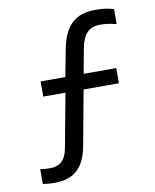

<svg xmlns="http://www.w3.org/2000/svg" viewBox="-81 -767 676 835"><g transform="rotate(-10 257.0 -350.0)"><path d="M93 5C178 5 224 -36 242 -129L287 -373H443V-440H299L319 -548C331 -612 357 -638 409 -638C430 -638 454 -634 478 -628V-694C454 -702 431 -705 397 -705C306 -705 260 -659 241 -559L218 -440H109V-373H207L163 -137C154 -84 127 -61 85 -61C68 -61 55 -62 41 -65V1C55 3 71 5 93 5Z"/></g></svg>

Font: Mission
Style: Regular
Weight: 400
Version: Version 1.000;FEAKit 1.0